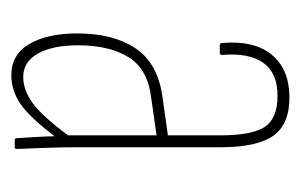

<svg xmlns="http://www.w3.org/2000/svg" viewBox="-116 -409 531 339"><g transform="rotate(90 149.5 -239.5)"><path d="M227 0Q224 0 224 -4Q222 -31 221 -55.5Q220 -80 220 -93L219 -94V-362Q219 -419 204 -441.5Q189 -464 149 -464Q109 -464 91 -439Q73 -414 77 -366Q77 -362 73 -362H60Q56 -362 56 -366Q51 -422 76 -453Q101 -484 149 -485Q198 -486 219 -457.5Q240 -429 240 -363V-111Q240 -83 241 -55.5Q242 -28 243 -4Q243 0 240 0ZM113 6Q76 6 57.5 -26Q39 -58 39 -111Q39 -174 65.5 -213.5Q92 -253 152 -261L223 -271V-251L153 -241Q102 -235 81 -201Q60 -167 60 -112Q60 -67 74.5 -41Q89 -15 116 -15Q139 -15 162.5 -32Q186 -49 224 -101V-75Q188 -27 164 -10.5Q140 6 113 6Z"/></g></svg>

Font: Sofia Sans Extra Condensed Thin
Style: Regular
Weight: 250
Version: Version 4.100